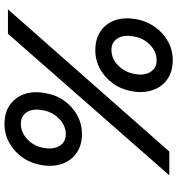

<svg xmlns="http://www.w3.org/2000/svg" viewBox="12 -766 770 833"><g transform="rotate(-90 396.5 -350.0)"><path d="M52 0 666 -700H772L155 0ZM231 -379Q183 -379 150 -401.5Q117 -424 102.5 -463Q88 -502 96 -553Q104 -601 129.5 -637Q155 -673 192.5 -694Q230 -715 275 -715Q323 -715 356 -692.5Q389 -670 403.5 -631Q418 -592 409 -541Q402 -494 376.5 -457.5Q351 -421 313.5 -400Q276 -379 231 -379ZM230 -449Q268 -449 298 -478.5Q328 -508 335 -553Q342 -593 325.5 -618.5Q309 -644 276 -644Q238 -644 207.5 -615Q177 -586 170 -541Q164 -501 180.5 -475Q197 -449 230 -449ZM551 15Q503 15 470 -7.5Q437 -30 422.5 -69.5Q408 -109 416 -159Q424 -207 449.5 -243Q475 -279 512.5 -300Q550 -321 595 -321Q643 -321 676.5 -298.5Q710 -276 724 -237Q738 -198 730 -147Q722 -100 696.5 -63.5Q671 -27 633.5 -6Q596 15 551 15ZM551 -55Q589 -55 619 -84.5Q649 -114 655 -159Q662 -199 645.5 -225Q629 -251 596 -251Q558 -251 528 -221.5Q498 -192 491 -147Q484 -107 501 -81Q518 -55 551 -55Z"/></g></svg>

Font: Figtree Light Medium
Style: Italic
Weight: 500
Italic angle: -9.5°
Version: Version 2.000